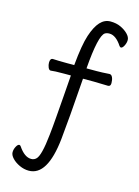

<svg xmlns="http://www.w3.org/2000/svg" viewBox="-134 -800 768 1058"><g transform="rotate(15 250.0 -270.5)"><path d="M108 -444Q138 -442 190 -442H230Q241 -560 259.5 -616Q278 -672 303 -699Q328 -726 361.5 -726Q395 -726 420.5 -714Q446 -702 462.5 -685Q479 -668 479 -651.5Q479 -635 470.5 -618.5Q462 -602 453 -602Q449 -602 444 -608Q410 -660 373 -660Q358 -660 348 -654Q315 -634 300 -442H359Q388 -442 430 -445H431Q442 -445 448 -431.5Q454 -418 454 -399Q454 -380 439 -380L358 -382H296Q279 -143 267 -30Q244 185 138 185Q111 185 85 173Q59 161 42.5 143.5Q26 126 26 109.5Q26 93 34.5 77Q43 61 52 61Q57 61 61 67Q96 119 134 119Q151 119 162 108Q186 87 199 -37Q204 -82 208.5 -140.5Q213 -199 218 -262Q223 -325 227 -382H189Q131 -382 113 -379H112Q103 -379 97.5 -392.5Q92 -406 92 -419Q92 -444 108 -444Z"/></g></svg>

Font: LXGW WenKai
Style: Regular
Weight: 400
Designer: LXGW / Fontworks Inc.
Foundry: LXGW / Fontworks Inc.
Version: Version 1.520; June 14, 2025